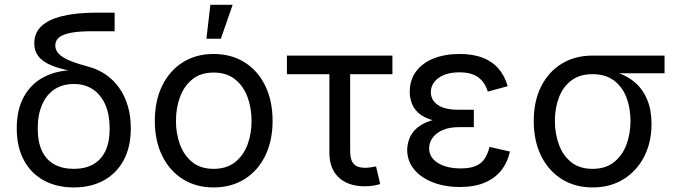

<svg xmlns="http://www.w3.org/2000/svg" viewBox="-20 -781 2851 812"><path d="M292 11.7Q220.2 11.7 165.8 -17.8Q111.3 -47.4 81.1 -103.3Q50.8 -159.2 50.8 -237.8Q50.8 -317.4 81.1 -372.1Q111.3 -426.8 165.8 -455.3Q220.2 -483.9 292 -483.9V-478Q251 -486.3 219.7 -496.3Q188.5 -506.3 167.5 -520.3Q146.5 -534.2 135.7 -553.2Q125 -572.3 125 -598.1Q125 -641.1 154.5 -669.7Q184.1 -698.2 243.2 -712.9Q302.2 -727.5 389.6 -727.5H464.8V-648.9H370.1Q315.4 -648.9 281 -642.6Q246.6 -636.2 230.2 -623Q213.9 -609.9 213.9 -588.9Q213.9 -574.7 221.4 -562.7Q229 -550.8 245.1 -540Q261.2 -529.3 287.6 -519.5Q314 -509.8 352.1 -499.5Q393.6 -488.8 427 -465.8Q460.4 -442.9 484.1 -409.4Q507.8 -376 520.5 -333Q533.2 -290 533.2 -238.8Q533.2 -159.2 502.9 -103.3Q472.7 -47.4 418.5 -17.8Q364.3 11.7 292 11.7ZM292 -66.9Q339.8 -66.9 373.8 -85.7Q407.7 -104.5 425.8 -142.6Q443.8 -180.7 443.8 -237.8Q443.8 -295.9 425.5 -337.9Q407.2 -379.9 373.3 -402.8Q339.4 -425.8 292 -425.8Q244.6 -425.8 210.4 -403.1Q176.3 -380.4 158 -338.1Q139.6 -295.9 139.6 -237.8Q139.6 -180.2 157.7 -142.3Q175.8 -104.5 210 -85.7Q244.1 -66.9 292 -66.9Z M883.3 11.7Q809.1 11.7 753.2 -23.4Q697.3 -58.6 666 -122.1Q634.8 -185.5 634.8 -269.5Q634.8 -355 666 -418.7Q697.3 -482.4 753.2 -517.6Q809.1 -552.7 883.3 -552.7Q958 -552.7 1014.2 -517.6Q1070.3 -482.4 1101.6 -418.7Q1132.8 -355 1132.8 -269.5Q1132.8 -185.5 1101.6 -122.1Q1070.3 -58.6 1014.2 -23.4Q958 11.7 883.3 11.7ZM883.3 -66.9Q938.5 -66.9 974.1 -95.2Q1009.8 -123.5 1026.9 -169.7Q1043.9 -215.8 1043.9 -269.5Q1043.9 -323.7 1026.9 -370.4Q1009.8 -417 974.1 -445.6Q938.5 -474.1 883.3 -474.1Q828.6 -474.1 793.5 -445.6Q758.3 -417 741.2 -370.6Q724.1 -324.2 724.1 -269.5Q724.1 -215.8 741.2 -169.7Q758.3 -123.5 793.5 -95.2Q828.6 -66.9 883.3 -66.9ZM853 -617.2 869.6 -760.7H963.9L914.1 -617.2Z M1522.9 6.8Q1452.1 6.8 1412.6 -30.5Q1373 -67.9 1373 -134.8V-467.3H1193.4V-545.9H1639.6V-467.3H1460.9V-141.6Q1460.9 -105 1475.8 -88.1Q1490.7 -71.3 1524.9 -71.3Q1533.7 -71.3 1546.6 -73.2Q1559.6 -75.2 1570.3 -77.1L1587.9 -2.9Q1575.7 1.5 1558.3 4.2Q1541 6.8 1522.9 6.8Z M1924.8 9.8Q1861.3 9.8 1810.8 -9.8Q1760.3 -29.3 1731.2 -64.7Q1702.1 -100.1 1702.1 -147.5Q1702.1 -169.9 1710.9 -193.8Q1719.7 -217.8 1741.9 -238.3Q1764.2 -258.8 1804.4 -271.5Q1844.7 -284.2 1907.7 -284.2H1983.9V-243.2H1918.5Q1880.4 -243.2 1852.8 -231.2Q1825.2 -219.2 1810.1 -199Q1794.9 -178.7 1794.9 -153.3Q1794.9 -115.7 1831.3 -92.3Q1867.7 -68.8 1928.7 -68.8Q1967.8 -68.8 1991.9 -79.1Q2016.1 -89.4 2029.5 -109.6Q2043 -129.9 2050.3 -159.7L2136.7 -140.1Q2126.5 -94.2 2099.9 -60.5Q2073.2 -26.9 2029.8 -8.5Q1986.3 9.8 1924.8 9.8ZM1907.7 -261.7Q1846.2 -261.7 1807.6 -273.4Q1769 -285.2 1748.5 -304.4Q1728 -323.7 1720.5 -346.9Q1712.9 -370.1 1712.9 -392.1Q1712.9 -442.9 1739.5 -478.8Q1766.1 -514.6 1813.7 -533.7Q1861.3 -552.7 1923.3 -552.7Q1981 -552.7 2022 -536.6Q2063 -520.5 2088.9 -490.2Q2114.7 -460 2127 -416.5L2043 -393.6Q2031.7 -431.6 2003.4 -453.4Q1975.1 -475.1 1922.9 -475.1Q1868.2 -475.1 1835.2 -451.7Q1802.2 -428.2 1802.2 -390.6Q1802.2 -357.9 1831.3 -337.4Q1860.4 -316.9 1918.5 -316.9H1983.9V-261.7Z M2485.8 11.7Q2411.6 11.7 2355.5 -23.7Q2299.3 -59.1 2268.3 -122.3Q2237.3 -185.5 2237.3 -269.5Q2237.3 -353.5 2268.6 -415.5Q2299.8 -477.5 2355.7 -511.7Q2411.6 -545.9 2485.8 -545.9H2790.5V-471.2H2551.3L2485.8 -467.3Q2431.2 -467.3 2396 -440.4Q2360.8 -413.6 2343.8 -368.7Q2326.7 -323.7 2326.7 -269.5Q2326.7 -215.8 2343.8 -169.4Q2360.8 -123 2396 -95Q2431.2 -66.9 2485.8 -66.9Q2541 -66.9 2576.7 -95.2Q2612.3 -123.5 2629.4 -169.7Q2646.5 -215.8 2646.5 -269.5Q2646.5 -323.7 2629.4 -368.7Q2612.3 -413.6 2576.7 -440.4Q2541 -467.3 2485.8 -467.3V-489.3Q2541.5 -489.3 2587.4 -474.9Q2633.3 -460.4 2666.3 -431.6Q2699.2 -402.8 2717.3 -359.1Q2735.4 -315.4 2735.4 -256.8Q2735.4 -179.2 2704.1 -118.4Q2672.9 -57.6 2616.7 -22.9Q2560.5 11.7 2485.8 11.7Z"/></svg>

Font: Inter Variable LoSnoCo
Style: Regular
Weight: 400
Designer: Rasmus Andersson
Foundry: rsms
Version: Version 4.000;git-a52131595; featfreeze: case,dlig,ss01,ss02